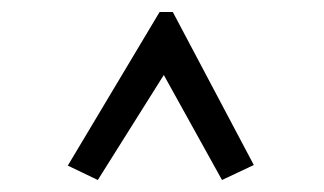

<svg xmlns="http://www.w3.org/2000/svg" viewBox="-20 -643 540 320"><path d="M93 -367 246 -623H268L403 -368L350 -343L253 -518L143 -343Z"/></svg>

Font: Vazir Code
Style: Code
Weight: 400
Foundry: DejaVu fonts team - Redesigned by Saber Rastikerdar
Version: Version 1.1.2